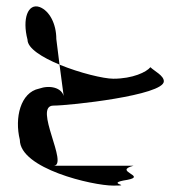

<svg xmlns="http://www.w3.org/2000/svg" viewBox="-20 -762 568 600"><path d="M42 -325C42 -235 269 -182 334 -182C402 -182 301 -188 378 -200C441 -212 332 -227 397 -244H147C197 -244 82 -432 147 -432C197 -432 492 -464 492 -508C492 -526 462 -540 450 -552C438 -537 395 -516 334 -516C304 -516 229 -534 166 -560L179 -462C172 -488 136 -497 102 -485C44 -473 25 -394 42 -325ZM66 -638C49 -703 67 -753 104 -740C135 -728 156 -687 156 -640L166 -560C111 -583 66 -611 66 -638Z"/></svg>

Font: bitstorm
Style: Regular
Weight: 400
Version: Version 0.2